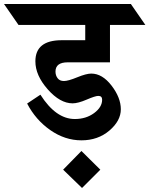

<svg xmlns="http://www.w3.org/2000/svg" viewBox="-112 -695 743 955"><path d="M260 -103Q316 -103 356 -132.5Q396 -162 396 -199Q396 -218 377 -218Q362 -218 319 -199.5Q276 -181 249 -181Q187 -181 125.5 -250.5Q64 -320 64 -390Q64 -495 195 -495H312V-571H-20L-92 -675H539L611 -571H435V-385H225Q164 -385 164 -339Q164 -320 174.5 -306Q185 -292 206 -292Q227 -292 272 -310.5Q317 -329 342 -329Q397 -329 443 -269Q489 -209 489 -151.5Q489 -94 432 -45.5Q375 3 293 3Q211 3 138 -48Q65 -99 23 -180L89 -224Q166 -103 260 -103ZM202 149 293 56 387 149 296 240Z"/></svg>

Font: Halant
Style: Bold
Weight: 700
Designer: Hitesh Malaviya (Devanagari), Satya Rajpurohit (Latin)
Foundry: Indian Type Foundry
Version: Version 1.101;PS 1.0;hotconv 1.0.78;makeotf.lib2.5.61930; tt